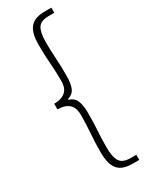

<svg xmlns="http://www.w3.org/2000/svg" viewBox="-224 -747 726 939"><g transform="rotate(-30 139.5 -278.0)"><path d="M224 152Q196 152 175.5 146Q155 140 141 125.5Q127 111 120 86.5Q113 62 113 24Q113 -32 117 -80.5Q121 -129 121 -181Q121 -196 117.5 -211Q114 -226 104.5 -237Q95 -248 78 -255Q61 -262 35 -262V-294Q61 -294 78 -301Q95 -308 104.5 -319Q114 -330 117.5 -344Q121 -358 121 -373Q121 -427 117 -475.5Q113 -524 113 -580Q113 -618 120 -642.5Q127 -667 141 -681.5Q155 -696 175.5 -702Q196 -708 224 -708H258V-679H227Q181 -679 165.5 -654Q150 -629 150 -576Q150 -527 153 -482.5Q156 -438 156 -384Q156 -339 145.5 -314Q135 -289 105 -280V-276Q135 -267 145.5 -241Q156 -215 156 -172Q156 -118 153 -73.5Q150 -29 150 20Q150 73 165.5 98Q181 123 227 123H258V152Z"/></g></svg>

Font: Giro Light
Style: Regular
Weight: 300
Designer: Paul D. Hunt
Foundry: Adobe Systems Incorporated
Version: Version 1.000;PS 1.0;hotconv 1.0.88;makeotf.lib2.5.647800